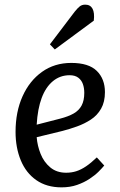

<svg xmlns="http://www.w3.org/2000/svg" viewBox="-20 -793 517 827"><path d="M287 -522Q362 -522 397 -487.5Q432 -453 432 -396Q432 -354 415.5 -325Q399 -296 371.5 -278Q344 -260 312 -248.5Q280 -237 249 -229L138 -202Q141 -165 155 -130Q169 -95 196.5 -72Q224 -49 265 -49Q288 -49 308.5 -55.5Q329 -62 350.5 -76.5Q372 -91 397 -115L429 -80Q420 -69 404.5 -53.5Q389 -38 365.5 -22.5Q342 -7 312 3.5Q282 14 245 14Q181 14 136.5 -17Q92 -48 69.5 -102.5Q47 -157 47 -225Q47 -311 77 -378Q107 -445 161 -483.5Q215 -522 287 -522ZM343 -393Q343 -414 337 -431Q331 -448 317 -458.5Q303 -469 280 -469Q239 -469 208 -443.5Q177 -418 159.5 -371Q142 -324 138 -256L239 -282Q274 -291 297 -304Q320 -317 331.5 -338.5Q343 -360 343 -393ZM302 -743Q314 -758 323.5 -765.5Q333 -773 347 -773Q369 -773 378.5 -755.5Q388 -738 384 -704L216 -580L195 -602Z"/></svg>

Font: Literata 18pt
Style: Italic
Weight: 400
Italic angle: -2°
Designer: Latin by Veronika Burian and Jose Scaglione. Greek by Irene Vlachou. Cyrillic by Vera Evstafieva
Foundry: TypeTogether
Version: Version 3.103;gftools[0.9.29]